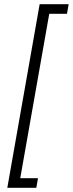

<svg xmlns="http://www.w3.org/2000/svg" viewBox="-20 -766 349 920"><path d="M170 -746H309L301 -700H216L77 88H162L154 134H15Z"/></svg>

Font: Niramit ExtraLight
Style: Italic
Weight: 200
Italic angle: -10°
Designer: Katatrad Aksorn Co.,Ltd.
Foundry: Cadson Demak Co.,Ltd.
Version: Version 1.000; ttfautohint (v1.6)